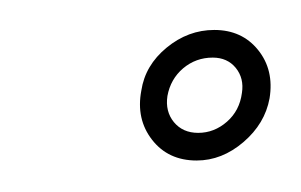

<svg xmlns="http://www.w3.org/2000/svg" viewBox="-20 -708 196 125"><path d="M108 -603.5Q89.5 -603.5 79 -617Q68.5 -630.5 72 -649Q74.5 -665.5 88.5 -677Q102.5 -688.5 119.5 -688.5Q137.5 -688.5 148 -675.5Q158.5 -662.5 155.5 -644Q152.5 -627.5 138.5 -615.5Q124.5 -603.5 108 -603.5ZM109 -621.5Q119.5 -621.5 127.8 -628.8Q136 -636 137.5 -647.5Q139 -657 133.5 -663.8Q128 -670.5 118.5 -670.5Q107.5 -670.5 99.2 -663.5Q91 -656.5 89 -645.5Q87.5 -635.5 93.2 -628.5Q99 -621.5 109 -621.5Z"/></svg>

Font: Anybody ExtraExpanded ExtraLight
Style: Italic
Weight: 200
Width: 8
Italic angle: -10°
Designer: Tyler Finck
Foundry: Etcetera Type Company
Version: Version 1.010; ttfautohint (v1.8.3) -l 8 -r 50 -G 200 -x 14 